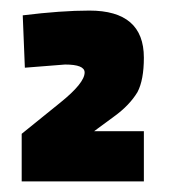

<svg xmlns="http://www.w3.org/2000/svg" viewBox="-20 -821 320 363"><path d="M21 -568V-478H252V-573H158L196 -601Q225 -622 240 -647Q252 -670 252 -712Q252 -801 149 -801Q96 -801 23 -792L27 -693L103 -699Q140 -699 140 -684Q140 -664 94 -627Z"/></svg>

Font: Online Auction - Bold
Style: Bold
Weight: 500
Designer: Mohamed Mostafa, the designer of Online Auction
Foundry: Kief Type Foundry
Version: ""